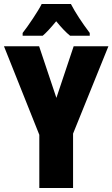

<svg xmlns="http://www.w3.org/2000/svg" viewBox="-20 -947 566 967"><path d="M337 -927H190C173 -892 121 -815 94 -781V-767H195C212 -781 235 -806 263 -840C290 -807 313 -783 333 -767H432V-781C392 -834 360 -883 337 -927ZM264 -454 177 -714H0L178 -268V0H348V-274L526 -714H351Z"/></svg>

Font: Noto Sans Arabic UI XCn Bk
Style: Regular
Weight: 900
Width: 2
Designer: Monotype Design Team, Nadine Chahine and Nizar Qandah
Foundry: Monotype Imaging Inc.
Version: Version 2.010